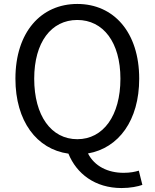

<svg xmlns="http://www.w3.org/2000/svg" viewBox="-20 -767 782 971"><path d="M371 -63C239 -63 153 -182 153 -369C153 -553 239 -666 371 -666C502 -666 589 -553 589 -369C589 -182 502 -63 371 -63ZM595 184C639 184 678 176 700 168L682 96C663 102 638 107 605 107C526 107 458 74 425 9C580 -18 684 -158 684 -369C684 -604 555 -747 371 -747C187 -747 58 -604 58 -369C58 -154 166 -12 326 10C367 111 460 184 595 184Z"/></svg>

Font: Source Han Sans TC
Style: Regular
Weight: 400
Designer: Ryoko NISHIZUKA 西塚涼子 (kana, bopomofo & ideographs); Paul D. Hunt (Latin, Greek & Cyrillic); Sandoll Communications 산돌커뮤니
Foundry: Adobe
Version: Version 2.002;hotconv 1.0.116;makeotfexe 2.5.65601